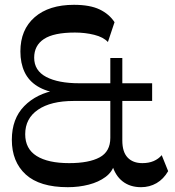

<svg xmlns="http://www.w3.org/2000/svg" viewBox="-20 -760 721 790"><path d="M259.1 10.2Q143.2 10.2 85.9 -42.1Q28.7 -94.4 28.7 -184.9Q28.7 -271.3 79.7 -323.4Q130.7 -375.4 214.3 -389.7L225.7 -375.1Q170.3 -382.9 134.2 -405.1Q98.1 -427.3 81 -463.7Q63.9 -500.1 63.9 -548.4Q63.9 -638.1 122.7 -689.2Q181.4 -740.2 284.4 -740.2Q349.8 -740.2 389.6 -721.3Q429.3 -702.3 451.3 -668.7L424 -587.1Q405.4 -607.3 367.9 -616.7Q330.4 -626.1 288.3 -626.1Q201.3 -626.1 160.9 -599.5Q120.6 -572.9 120.6 -522.6Q120.6 -469.6 170.1 -443.5Q219.6 -417.4 306.6 -417.4H606V-344.6H283.1Q189.1 -344.6 136.4 -308.6Q83.7 -272.6 83.7 -207.8Q83.7 -147.6 130.7 -118.2Q177.7 -88.8 264.4 -88.8Q346.1 -88.8 390 -112.6Q433.9 -136.3 433.9 -192.7V-521.4H483.3V-181.8Q483.3 -134.8 505.1 -111.8Q526.8 -88.8 565.9 -88.8Q592.1 -88.8 612.1 -97.3Q632.1 -105.9 645.4 -121.6L671.9 -55.8Q652.9 -23.1 624.1 -6.4Q595.2 10.2 560.4 10.2Q515.1 10.2 484.4 -13.8Q453.7 -37.8 441 -83.2L450.3 -83.8Q442.6 -53 414.2 -31.9Q385.8 -10.8 345.1 -0.3Q304.4 10.2 259.1 10.2Z"/></svg>

Font: Savate ExtraLight
Style: Regular
Weight: 200
Designer: Max Esnée
Foundry: Plomb Type
Version: Version 2.000